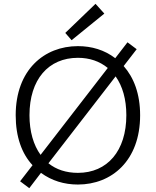

<svg xmlns="http://www.w3.org/2000/svg" viewBox="-20 -949 814 1003"><path d="M62 -347C62 -234 94 -146 150 -86L85 -2L133 34L194 -46C250 -5 315 15 387 15C563 15 712 -109 712 -347C712 -459 679 -544 626 -604L694 -692L646 -728L582 -645C526 -688 459 -708 387 -708C211 -708 62 -584 62 -347ZM387 -647C448 -647 500 -629 543 -594C426 -443 309 -291 192 -140C155 -191 134 -262 134 -347C134 -534 233 -647 387 -647ZM584 -550C620 -499 640 -431 640 -347C640 -161 541 -46 387 -46C326 -46 274 -63 233 -96ZM354 -739 525 -878 479 -929 321 -777Z"/></svg>

Font: Repo Light
Style: Regular
Weight: 300
Designer: Stefan Peev
Foundry: Context Ltd
Version: Version 001.502